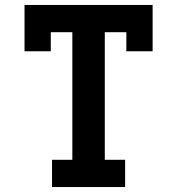

<svg xmlns="http://www.w3.org/2000/svg" viewBox="-20 -755 715 775"><path d="M190 0V-110H272V-625H185V-548H79V-735H596V-548H490V-625H403V-110H485V0Z"/></svg>

Font: Iosevka Etoile Extrabold
Style: Regular
Weight: 800
Designer: Belleve Invis
Foundry: Belleve Invis
Version: Version 22.1.2; ttfautohint (v1.8.4)